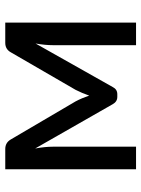

<svg xmlns="http://www.w3.org/2000/svg" viewBox="79 -629 550 748"><g transform="rotate(-90 354.0 -255.0)"><path d="M640 0H552V-324Q552 -353.5 558.5 -391.5L389 -91Q380 -73 361 -73H350.5Q332 -73 322 -91L149.5 -393Q156.5 -354 156.5 -324V0H68.5V-509.5H147.5Q172.5 -509.5 185 -487.5L333 -235.5Q346 -211 355.5 -182.5Q365.5 -211 378 -235.5L524 -487.5Q536 -509.5 561 -509.5H640Z"/></g></svg>

Font: Verano Sans Medium
Style: Regular
Weight: 500
Designer: Lukasz Dziedzic with Adam Twardoch and Botio Nikoltchev
Foundry: tyPoland Lukasz Dziedzic
Version: Version 3.001;December 28, 2019;FontCreator 12.0.0.2547 64-b